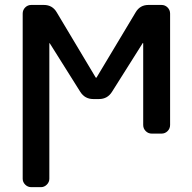

<svg xmlns="http://www.w3.org/2000/svg" viewBox="-20 -565 780 781"><path d="M369.1 -250Q369.1 -249 371.1 -249Q373 -249 373 -250L532.2 -515.6Q549.8 -544.9 584 -544.9H636.7Q651.4 -544.9 661.6 -534.7Q671.9 -524.4 671.9 -509.8V-56.6Q671.9 -42 661.6 -31.7Q651.4 -21.5 636.7 -21.5H597.7Q583 -21.5 572.8 -31.7Q562.5 -42 562.5 -56.6V-388.7Q562.5 -389.6 561.5 -390.1Q560.5 -390.6 560.5 -389.6L435.5 -191.4Q417 -162.1 382.8 -162.1H359.4Q325.2 -162.1 306.6 -191.4L182.6 -388.7Q182.6 -389.6 181.6 -389.2Q180.7 -388.7 180.7 -388.7V162.1Q180.7 175.8 170.4 186Q160.2 196.3 146.5 196.3H107.4Q92.8 196.3 82.5 186Q72.3 175.8 72.3 162.1V-509.8Q72.3 -524.4 82.5 -534.7Q92.8 -544.9 107.4 -544.9H158.2Q193.4 -544.9 210.9 -514.6Z"/></svg>

Font: Gen Jyuu GothicL Medium
Style: Regular
Weight: 500
Designer: [Source Han Sans]
Ryoko NISHIZUKA  (kana & ideographs); Paul D. Hunt (Latin, Greek & Cyrillic); Wenlong ZHANG  (bopomofo
Version: Version 1.002.20150607